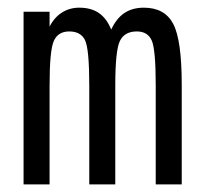

<svg xmlns="http://www.w3.org/2000/svg" viewBox="-20 -485 540 505"><path d="M272.5 -407.2Q286.1 -436.5 307.1 -450.7Q328.1 -464.8 358.4 -464.8Q413.1 -464.8 435.5 -422.4Q458 -379.9 458 -262.7V0H389.6V-259.8Q389.6 -355.5 378.9 -378.9Q368.2 -402.3 339.8 -402.3Q307.6 -402.3 295.4 -377.4Q283.2 -352.5 283.2 -259.8V0H214.8V-259.8Q214.8 -356.4 203.6 -379.4Q192.4 -402.3 162.1 -402.3Q132.8 -402.3 121.6 -377.4Q110.4 -352.5 110.4 -259.8V0H42V-454.1H110.4V-415Q123 -439.5 143.1 -452.1Q163.1 -464.8 188.5 -464.8Q219.7 -464.8 240.2 -450.7Q260.7 -436.5 272.5 -407.2Z"/></svg>

Font: BabelStone Irk Bitig
Style: Regular
Weight: 400
Designer: Andrew West
Foundry: BabelStone
Version: Version 1.03 June 7, 2023